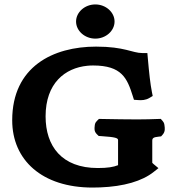

<svg xmlns="http://www.w3.org/2000/svg" viewBox="-20 -835 780 865"><path d="M409.4 -661C456.8 -661 496.1 -696 496.1 -738C496.1 -780 456.8 -815 409.4 -815C362.1 -815 322.7 -780 322.7 -738C322.7 -696 362.1 -661 409.4 -661ZM35 -293.1C35 -114.1 169 10 397 10C408.5 10 419.8 9.8 430.8 9.3C538.2 5.2 620.5 -19.1 672.3 -60.4L693.8 -77.5L672.7 -95.1C668 -99 666.2 -101.4 666 -101.7L666 -101.9V-200.8C666 -213.2 671.3 -216.9 695.9 -219.5L705.8 -220.6L712.2 -227.7C725.4 -242.3 722.6 -257.6 721.2 -268.6C720.4 -274.6 720.1 -281.8 712.2 -290.5L704.3 -299.4L692.1 -299C665.2 -298 634.5 -297 598.6 -297C559.6 -297 486.4 -298 439.4 -299L425.8 -299.3L417.1 -290.7C407.1 -281.2 407.3 -273.1 406.6 -266.6C405.7 -256.6 403 -243.2 417.1 -229.7L424.6 -222.4L436.4 -221.7C501.7 -217.4 511.9 -212.9 511.9 -203.7V-90.8C491.3 -82.5 464.9 -78 420.7 -78C257.8 -78 185.4 -176.9 185.4 -310.8C185.4 -460.1 272.8 -528.8 373.3 -538.7C381.8 -539.6 390.5 -540 399.3 -540C529 -540 552.9 -482.4 578.2 -402.2L583.5 -385.5L602.9 -384.1C610.4 -383.5 618.4 -383.4 626.9 -384.6C635.3 -385.9 644.3 -388.4 652.9 -393.6L668 -402.6L664.5 -419.9C656.9 -458.1 651.9 -505.4 645.9 -573.2L643.9 -596H621C576.3 -596 542.2 -625 412.8 -625C219.6 -625 35 -535.3 35 -293.1Z"/></svg>

Font: Linux Libertine Mono O 
Style: Mono Bold
Weight: 400
Designer: Philipp H. Poll
Foundry: Philipp H. Poll
Version: Version 5.1.7